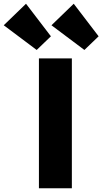

<svg xmlns="http://www.w3.org/2000/svg" viewBox="-137 -1006 547 1026"><path d="M314 -739 138 -871 257 -986 390 -812ZM59 -739 -117 -871 2 -986 135 -812ZM71 0V-694H247V0Z"/></svg>

Font: Cantarell Extra Bold
Style: Regular
Weight: 800
Designer: Dave Crossland, Nikolaus Waxweiler, Florian Fecher, Jacques Le Bailly, Eben Sorkin, Alexei Vanyashin, Alexios Zavras, Em
Version: Version 0.303